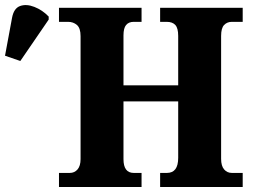

<svg xmlns="http://www.w3.org/2000/svg" viewBox="-30 -745 1009 765"><path d="M205 0V-56H248Q267 -56 279 -70Q291 -84 291 -111V-601Q291 -633 276.5 -645.5Q262 -658 241 -658H205V-714H534V-658H503Q483 -658 472.5 -645.5Q462 -633 462 -604V-405H680V-602Q680 -633 668.5 -645.5Q657 -658 634 -658H608V-714H937V-658H894Q875 -658 863 -645.5Q851 -633 851 -602V-112Q851 -84 863 -70Q875 -56 894 -56H937V0H608V-56H635Q680 -56 680 -116V-341H462V-111Q462 -56 503 -56H534V0ZM51 -502 -10 -523 18 -674Q25 -712 50 -721Q75 -730 107 -717.5Q139 -705 164 -679V-667Z"/></svg>

Font: Noto Serif SemiCondensed ExtraBold
Style: Regular
Weight: 800
Width: 4
Designer: Monotype Design Team
Foundry: Monotype Imaging Inc.
Version: Version 2.015